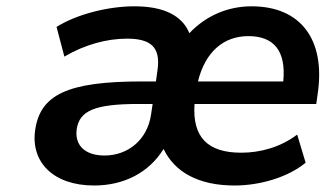

<svg xmlns="http://www.w3.org/2000/svg" viewBox="-20 -569 1036 600"><path d="M273.9 10.7C369.1 10.7 446.3 -30.8 491.2 -103.5C525.9 -30.8 601.1 10.7 712.9 10.7C792 10.7 879.4 -14.6 935.1 -60.5L908.7 -148.4C856.4 -108.9 793.5 -91.8 733.9 -91.8C630.4 -91.8 580.6 -138.7 587.9 -244.1H968.3L973.1 -278.3C997.1 -445.8 919.4 -549.3 766.1 -549.3C691.4 -549.3 623 -519.5 571.8 -465.3C548.8 -521 491.2 -549.3 399.9 -549.3C316.9 -549.3 218.8 -523.9 156.7 -484.9L181.2 -392.1C245.1 -429.7 313.5 -448.2 377 -448.2C452.1 -448.2 482.4 -420.9 472.2 -350.1L467.3 -314.5H422.9C189.5 -314.5 105.5 -272.5 89.8 -162.1C75.7 -63.5 145.5 10.7 273.9 10.7ZM756.3 -456.1C835.9 -456.1 874.5 -410.2 865.2 -314.5H598.6C621.6 -407.7 679.2 -456.1 756.3 -456.1ZM306.6 -83C245.6 -83 212.9 -115.2 219.7 -165C228 -222.7 275.4 -244.1 413.1 -244.1H457L452.1 -211.4C440.9 -132.3 379.9 -83 306.6 -83Z"/></svg>

Font: Winston SemiBold
Style: Italic
Weight: 600
Italic angle: -8.13011°
Designer: Vernon Adams, Kim Jin-seong, David Berlow, Cristiano Sobral
Foundry: The Winston Project Authors
Version: Version 3.004